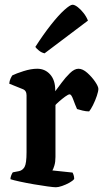

<svg xmlns="http://www.w3.org/2000/svg" viewBox="-20 -790 438 810"><path d="M216 0Q207 0 181 -3.5Q155 -7 123 -12.5Q91 -18 63.5 -24Q36 -30 24 -34Q24 -42 27.5 -50.5Q31 -59 34 -63L60 -68Q75 -71 83.5 -85.5Q92 -100 92 -148V-388Q92 -408 76 -414L19 -437Q20 -449 24.5 -458.5Q29 -468 32 -472Q48 -480 79.5 -490Q111 -500 137 -500Q170 -500 191.5 -476Q213 -452 213 -410V-405Q223 -418 239.5 -440.5Q256 -463 275 -481.5Q294 -500 311 -500Q329 -500 348.5 -482.5Q368 -465 381.5 -445Q395 -425 395 -415Q395 -405 388.5 -385.5Q382 -366 372.5 -347Q363 -328 356 -320Q343 -320 328.5 -323.5Q314 -327 305 -330Q297 -348 289 -370Q281 -392 274 -392Q268 -392 255 -382.5Q242 -373 229.5 -362Q217 -351 214 -347V-128Q214 -107 209.5 -92Q205 -77 201 -71L286 -62Q288 -59 290.5 -51.5Q293 -44 293 -35Q287 -27 272.5 -19Q258 -11 242 -5.5Q226 0 216 0ZM168 -565Q155 -568 144.5 -576.5Q134 -585 129 -592Q163 -645 195 -685.5Q227 -726 251.5 -748Q276 -770 286 -770Q295 -770 308 -760Q321 -750 333 -734.5Q345 -719 351 -703Z"/></svg>

Font: Texturina 72pt
Style: Bold
Weight: 700
Designer: Guillermo Torres Carreño
Foundry: Omnibus-Type
Version: Version 1.002; ttfautohint (v1.8.3)